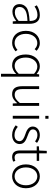

<svg xmlns="http://www.w3.org/2000/svg" viewBox="1420 -2182 1000 3880"><g transform="rotate(90 1920.0 -242.0)"><path d="M218 7C286 7 348 -25 404 -70H406L412 0H461V-338C461 -456 416 -547 289 -547C213 -547 151 -527 87 -486L112 -440C151 -469 208 -498 281 -499C330 -498 359 -484 380 -452C400 -419 404 -377 403 -340C268 -333 177 -312 132 -277C87 -241 64 -195 63 -138C63 -38 132 7 218 7ZM230 -42C170 -42 121 -67 121 -140C121 -181 138 -218 183 -249C227 -280 298 -292 403 -297V-119C339 -63 290 -43 230 -42Z M847 13C915 13 970 -16 1017 -56L989 -96C953 -64 906 -37 850 -37C738 -37 664 -130 664 -266C664 -402 745 -496 851 -496C902 -496 940 -473 973 -442L1006 -482C969 -515 922 -547 850 -547C718 -547 603 -444 603 -266C603 -89 708 13 847 13Z M1472 238H1530V-533H1483L1476 -483H1474C1425 -523 1381 -547 1317 -547C1191 -547 1081 -438 1081 -266C1081 -85 1166 13 1302 13C1371 13 1429 -22 1476 -69L1472 35ZM1312 -38C1204 -38 1143 -127 1143 -266C1143 -397 1222 -496 1323 -496C1374 -496 1416 -478 1472 -430V-122C1419 -66 1369 -38 1312 -38Z M1883 13C1959 13 2011 -28 2063 -88H2066L2071 0H2120V-533H2062V-143C2002 -71 1957 -39 1896 -39C1812 -39 1780 -90 1780 -199V-533H1722V-192C1722 -55 1770 13 1883 13Z M2321 -658H2379V-722H2321ZM2320 0H2378V-533H2320Z M2708 13C2825 13 2891 -56 2891 -139C2891 -242 2801 -270 2719 -302C2657 -326 2595 -346 2595 -406C2595 -454 2631 -498 2710 -498C2762 -498 2801 -477 2837 -450L2867 -490C2827 -522 2772 -547 2712 -547C2600 -547 2537 -481 2537 -403C2537 -312 2625 -276 2704 -250C2765 -229 2833 -199 2833 -136C2833 -80 2792 -35 2711 -35C2638 -35 2590 -63 2543 -102L2512 -60C2560 -20 2628 13 2708 13Z M3157 13C3181 13 3215 4 3246 -7L3232 -52C3213 -44 3187 -37 3167 -37C3096 -37 3078 -81 3078 -148V-484H3231V-533H3078V-687H3029L3022 -533L2937 -528V-484H3020V-152C3020 -53 3052 13 3157 13Z M3543 13C3672 13 3784 -89 3784 -266C3784 -444 3672 -547 3543 -547C3414 -547 3302 -444 3302 -266C3302 -89 3414 13 3543 13ZM3543 -37C3439 -37 3363 -130 3363 -266C3363 -402 3439 -496 3543 -496C3647 -496 3724 -402 3724 -266C3724 -130 3647 -37 3543 -37Z"/></g></svg>

Font: Spoqa Han Sans Neo Light
Style: Regular
Weight: 300
Designer: [Spoqa Han Sans Neo] Dong-huui Kim  Younghwa Kang  Yujin Lee  [Noto Sans] Ryoko NISHIZUKA  (kana & ideographs); Paul D. 
Foundry: Spoqa (http://www.spoqa-han-sans.com)
Version: Version 1.000